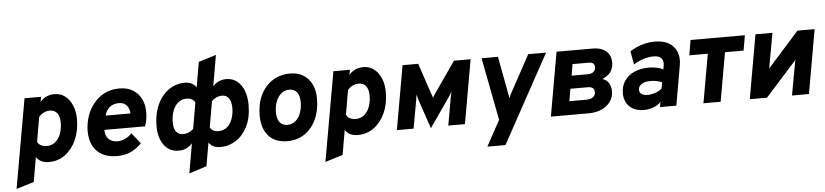

<svg xmlns="http://www.w3.org/2000/svg" viewBox="-50 -1024 6571 1529"><g transform="rotate(-5 3236.0 -259.5)"><path d="M29.5 203 155.5 -511H288L280 -471Q325 -523 395.5 -523Q443 -523 479.2 -495.8Q515.5 -468.5 536.2 -420.2Q557 -372 557 -309.5Q557 -216.5 524.5 -144Q492 -71.5 435.5 -29.8Q379 12 306.5 12Q271.5 12 246 -0.2Q220.5 -12.5 204.5 -36.5L170.5 159.5ZM300.5 -116.5Q338 -116.5 366.2 -138.8Q394.5 -161 410.2 -201Q426 -241 426 -295Q426 -343.5 405.2 -369.5Q384.5 -395.5 345.5 -395.5Q321.5 -395.5 296 -382.5Q270.5 -369.5 258 -350L225 -157Q232.5 -138 253 -127.2Q273.5 -116.5 300.5 -116.5Z M848 12Q784 12 735.8 -12.5Q687.5 -37 660.5 -85.5Q633.5 -134 633.5 -206Q633.5 -265 652 -321.5Q670.5 -378 706.5 -423.5Q742.5 -469 794.5 -496Q846.5 -523 913.5 -523Q977.5 -523 1021.8 -495.8Q1066 -468.5 1088.8 -422Q1111.5 -375.5 1111.5 -317Q1111.5 -289.5 1107 -261Q1102.5 -232.5 1092.5 -204.5H767Q767 -171.5 779.5 -149.5Q792 -127.5 814 -116.2Q836 -105 864 -105Q895 -105 926.5 -120Q958 -135 979 -158.5L1047 -73Q1009.5 -33.5 961.8 -10.8Q914 12 848 12ZM787 -317H985.5Q984 -344 974 -364.2Q964 -384.5 945.2 -395.8Q926.5 -407 900 -407Q873 -407 850.2 -397.2Q827.5 -387.5 811 -367.2Q794.5 -347 787 -317Z M1678.5 12Q1646.5 12 1626 3Q1605.5 -6 1593.8 -19.5Q1582 -33 1575.5 -46L1597.5 -170Q1600.5 -156.5 1609.2 -144Q1618 -131.5 1633.2 -123.5Q1648.5 -115.5 1671.5 -115.5Q1712.5 -115.5 1740.8 -139.5Q1769 -163.5 1783.2 -203.5Q1797.5 -243.5 1797.5 -291.5Q1797.5 -321.5 1789.5 -344.8Q1781.5 -368 1765 -381.2Q1748.5 -394.5 1722.5 -394.5Q1703 -394.5 1684.2 -387.2Q1665.5 -380 1650.5 -367.2Q1635.5 -354.5 1627.5 -338L1643.5 -451Q1663.5 -484.5 1695.8 -503.8Q1728 -523 1768.5 -523Q1818.5 -523 1854.5 -494.5Q1890.5 -466 1909.5 -416.8Q1928.5 -367.5 1928.5 -305.5Q1928.5 -201.5 1892.8 -130.8Q1857 -60 1799.8 -24Q1742.5 12 1678.5 12ZM1343.5 12Q1268.5 12 1226 -46.2Q1183.5 -104.5 1183.5 -197.5Q1183.5 -275.5 1204.2 -336.2Q1225 -397 1260.5 -438.5Q1296 -480 1340.8 -501.5Q1385.5 -523 1433.5 -523Q1465.5 -523 1486 -514Q1506.5 -505 1518.2 -491.5Q1530 -478 1536.5 -465L1514.5 -341Q1511.5 -354.5 1502.8 -367.2Q1494 -380 1478.8 -387.8Q1463.5 -395.5 1440.5 -395.5Q1399.5 -395.5 1371.5 -371Q1343.5 -346.5 1329 -305.8Q1314.5 -265 1314.5 -217Q1314.5 -187 1322.5 -164.5Q1330.5 -142 1347 -129.2Q1363.5 -116.5 1389.5 -116.5Q1409 -116.5 1427.8 -123Q1446.5 -129.5 1461.5 -141.2Q1476.5 -153 1484.5 -170L1468.5 -60Q1449 -27 1416.8 -7.5Q1384.5 12 1343.5 12ZM1411 199.5 1563.5 -678.5 1704 -722 1551.5 154.5Z M2212 12Q2115.5 12 2062.2 -46.8Q2009 -105.5 2009 -213Q2009 -305 2043.2 -374.8Q2077.5 -444.5 2138.2 -483.8Q2199 -523 2279 -523Q2369 -523 2422.2 -463.8Q2475.5 -404.5 2475.5 -305Q2475.5 -211 2442.2 -139.5Q2409 -68 2349.8 -28Q2290.5 12 2212 12ZM2224 -117.5Q2259.5 -117.5 2286.5 -139.2Q2313.5 -161 2328.8 -200Q2344 -239 2344 -289.5Q2344 -340.5 2322.2 -368Q2300.5 -395.5 2260 -395.5Q2225 -395.5 2198 -373.2Q2171 -351 2155.5 -312.8Q2140 -274.5 2140 -225Q2140 -172.5 2161.5 -145Q2183 -117.5 2224 -117.5Z M2498.5 203 2624.5 -511H2757L2749 -471Q2794 -523 2864.5 -523Q2912 -523 2948.2 -495.8Q2984.5 -468.5 3005.2 -420.2Q3026 -372 3026 -309.5Q3026 -216.5 2993.5 -144Q2961 -71.5 2904.5 -29.8Q2848 12 2775.5 12Q2740.5 12 2715 -0.2Q2689.5 -12.5 2673.5 -36.5L2639.5 159.5ZM2769.5 -116.5Q2807 -116.5 2835.2 -138.8Q2863.5 -161 2879.2 -201Q2895 -241 2895 -295Q2895 -343.5 2874.2 -369.5Q2853.5 -395.5 2814.5 -395.5Q2790.5 -395.5 2765 -382.5Q2739.5 -369.5 2727 -350L2694 -157Q2701.5 -138 2722 -127.2Q2742.5 -116.5 2769.5 -116.5Z M3358.5 9 3279.5 -225Q3277 -234 3274 -244.2Q3271 -254.5 3267.5 -268Q3266 -256 3264 -242Q3262 -228 3259.5 -214L3221 0H3087.5L3177.5 -511H3302.5L3386 -263Q3389 -254.5 3392 -246.5Q3395 -238.5 3396.5 -232Q3402.5 -241.5 3408.5 -251Q3414.5 -260.5 3422 -271.5L3588.5 -511H3721.5L3631.5 0H3498.5L3537.5 -222.5Q3539.5 -233 3541.8 -243.2Q3544 -253.5 3547 -266.5Q3538.5 -251 3528.5 -236.5Q3518.5 -222 3511.5 -211.5Z M3793.5 194 3905.5 -10 3809 -511H3940L3994.5 -220Q3997 -209.5 3999 -196.8Q4001 -184 4001.5 -173Q4007 -187 4012.2 -198Q4017.5 -209 4023.5 -220L4182 -511H4324.5L3938.5 194Z M4318.5 0 4408.5 -511H4695Q4747.5 -511 4780 -494Q4812.5 -477 4827.5 -449Q4842.5 -421 4842.5 -387.5Q4842.5 -345 4821.2 -313.5Q4800 -282 4753.5 -262.5Q4790 -251.5 4805.5 -222.2Q4821 -193 4821 -160Q4821 -112 4794.8 -76Q4768.5 -40 4723.8 -20Q4679 0 4622.5 0ZM4475.5 -109.5H4614Q4636 -109.5 4651.8 -116.2Q4667.5 -123 4676 -135.2Q4684.5 -147.5 4684.5 -165Q4684.5 -177.5 4679.5 -187.2Q4674.5 -197 4662.2 -202.2Q4650 -207.5 4629.5 -207.5H4493ZM4511.5 -310.5H4641.5Q4670 -310.5 4686.5 -324.5Q4703 -338.5 4703 -363Q4703 -380.5 4692.2 -391Q4681.5 -401.5 4657 -401.5H4526.5Z M5063.5 12Q4988 12 4946.8 -28.8Q4905.5 -69.5 4905.5 -136Q4905.5 -191.5 4933.5 -233.2Q4961.5 -275 5012 -298Q5062.5 -321 5130 -321Q5161.5 -321 5193.2 -314.2Q5225 -307.5 5243.5 -296L5247.5 -318Q5256.5 -362 5238 -384.2Q5219.5 -406.5 5175 -406.5Q5137 -406.5 5095.2 -393.8Q5053.5 -381 5014 -356L4995 -463Q5042.5 -493 5092.8 -508Q5143 -523 5197 -523Q5261 -523 5305 -497.8Q5349 -472.5 5368.2 -426.8Q5387.5 -381 5377.5 -321L5321.5 0H5191L5198 -40.5Q5176.5 -17 5139.5 -2.5Q5102.5 12 5063.5 12ZM5100.5 -105Q5130.5 -105 5161.2 -115.2Q5192 -125.5 5216 -145L5225 -195Q5208.5 -203 5184.8 -208.2Q5161 -213.5 5133.5 -213.5Q5103 -213.5 5081.2 -205.8Q5059.5 -198 5047.8 -184Q5036 -170 5036 -151Q5036 -129.5 5053.2 -117.2Q5070.5 -105 5100.5 -105Z M5538 0 5607 -390H5459L5480 -511H5914L5893 -390H5744.5L5675.5 0Z M5908.5 0 5998.5 -511H6134.5L6083.5 -230L6334 -511H6471.5L6381.5 0H6246L6297 -280L6046 0Z"/></g></svg>

Font: Overpass ExtraBold
Style: Italic
Weight: 800
Italic angle: -10°
Designer: Delve Withrington, Dave Bailey, Thomas Jockin
Foundry: Delve Fonts LLC
Version: Version 4.000